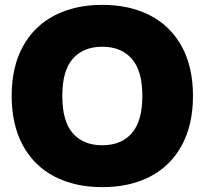

<svg xmlns="http://www.w3.org/2000/svg" viewBox="-20 -759 841 789"><path d="M28 -365Q28 -484 74 -568Q120 -652 204 -695.5Q288 -739 400 -739Q513 -739 597 -695.5Q681 -652 727 -568Q773 -484 773 -365Q773 -246 727 -161.5Q681 -77 597 -33.5Q513 10 400 10Q288 10 204 -33.5Q120 -77 74 -161.5Q28 -246 28 -365ZM565 -365Q565 -468 521.5 -517.5Q478 -567 400 -567Q323 -567 279.5 -518Q236 -469 236 -365Q236 -260 279.5 -211Q323 -162 400 -162Q478 -162 521.5 -211.5Q565 -261 565 -365Z"/></svg>

Font: Mona Sans Black
Style: Regular
Weight: 900
Designer: Deni Anggara
Foundry: GitHub
Version: Version 2.000